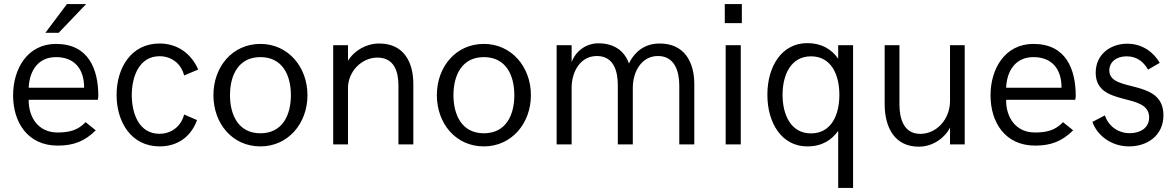

<svg xmlns="http://www.w3.org/2000/svg" viewBox="-20 -710 5780 944"><path d="M203.1 -548.8H268.6L403.3 -689.9H309.1ZM263.7 5.9C341.8 5.9 397 -15.6 450.7 -69.3L400.9 -109.4C362.8 -69.3 320.8 -58.6 262.7 -58.6C168.5 -58.6 120.1 -132.8 121.1 -219.2H460.9C460.9 -219.2 463.4 -231.9 463.4 -237.8C463.4 -370.6 415 -494.1 255.4 -494.1C115.2 -494.1 44.4 -372.1 44.4 -241.2C44.4 -108.4 116.2 5.9 263.7 5.9ZM121.1 -278.8C124.5 -361.3 167 -429.2 255.4 -429.2C349.1 -429.2 394 -367.2 393.6 -278.8Z M765.1 9.8C853.5 9.8 919.9 -38.6 948.7 -119.6L885.3 -147C870.6 -89.4 823.2 -52.2 764.2 -52.2C662.1 -52.2 627.9 -153.8 627.9 -243.2C627.9 -331.1 663.1 -433.6 764.2 -433.6C822.8 -433.6 870.6 -397.9 885.3 -338.9L954.6 -368.2C919.9 -446.8 852.5 -496.1 764.2 -496.1C623.5 -496.1 553.2 -374 553.2 -243.2C553.2 -110.8 624.5 9.8 765.1 9.8Z M1260.3 9.8C1396.5 9.8 1491.7 -103 1491.7 -242.2C1491.7 -380.9 1396.5 -494.1 1260.3 -494.1C1122.1 -494.1 1029.3 -380.9 1029.3 -242.2C1029.3 -103 1122.1 9.8 1260.3 9.8ZM1260.3 -54.7C1152.3 -54.7 1110.8 -144.5 1110.8 -242.2C1110.8 -339.8 1152.3 -429.2 1260.3 -429.2C1369.1 -429.2 1410.2 -339.8 1410.2 -242.2C1410.2 -144.5 1369.1 -54.7 1260.3 -54.7Z M1618.2 0H1690.9V-277.3C1690.9 -356.9 1756.8 -426.8 1835.4 -426.8C1919.9 -426.8 1939 -355.5 1939 -289.1V0H2012.2V-296.4C2012.2 -404.8 1965.8 -496.1 1844.2 -496.1C1781.7 -496.1 1722.2 -462.4 1690.9 -411.1V-487.8H1618.2Z M2358.9 9.8C2495.1 9.8 2590.3 -103 2590.3 -242.2C2590.3 -380.9 2495.1 -494.1 2358.9 -494.1C2220.7 -494.1 2127.9 -380.9 2127.9 -242.2C2127.9 -103 2220.7 9.8 2358.9 9.8ZM2358.9 -54.7C2251 -54.7 2209.5 -144.5 2209.5 -242.2C2209.5 -339.8 2251 -429.2 2358.9 -429.2C2467.8 -429.2 2508.8 -339.8 2508.8 -242.2C2508.8 -144.5 2467.8 -54.7 2358.9 -54.7Z M2716.8 0H2790.5V-278.3C2790.5 -358.4 2834 -434.6 2914.6 -434.6C2998.5 -434.6 3017.6 -358.4 3017.6 -291V0H3091.3V-278.3C3091.3 -358.4 3134.8 -434.6 3214.8 -434.6C3299.3 -434.6 3319.8 -355.5 3319.8 -289.1V0H3393.6V-296.4C3393.6 -404.8 3345.2 -496.1 3223.6 -496.1C3155.3 -496.1 3103 -461.4 3072.3 -397.9C3048.3 -465.8 2992.2 -497.1 2922.4 -497.1C2862.3 -497.1 2810.5 -459.5 2790.5 -404.3V-487.8H2716.8Z M3543.5 -596.2H3627.4V-689.9H3543.5ZM3547.9 0H3622.1V-487.8H3547.9Z M4101.1 213.9H4174.3V-487.8H4101.1V-421.4C4068.4 -468.3 4019 -498 3949.2 -498C3823.7 -498 3752.9 -383.8 3752.9 -244.1C3752.9 -105 3823.7 9.8 3948.7 9.8C4022.5 9.8 4068.4 -21.5 4101.1 -66.4ZM3967.3 -54.2C3869.1 -54.2 3827.6 -144.5 3827.6 -244.1C3827.6 -342.8 3869.1 -433.1 3967.3 -433.1C4066.9 -433.1 4106.9 -342.8 4106.9 -244.1C4106.9 -144 4066.9 -54.2 3967.3 -54.2Z M4497.6 11.2C4573.7 11.2 4630.9 -40.5 4650.9 -82.5V0H4723.1V-487.8H4650.9V-213.4C4650.9 -122.1 4583.5 -51.8 4504.9 -51.8C4421.9 -51.8 4402.3 -129.4 4402.3 -195.8V-487.8H4329.6V-198.7C4329.6 -85.4 4377 11.2 4497.6 11.2Z M5069.3 5.9C5147.5 5.9 5202.6 -15.6 5256.3 -69.3L5206.5 -109.4C5168.5 -69.3 5126.5 -58.6 5068.4 -58.6C4974.1 -58.6 4925.8 -132.8 4926.8 -219.2H5266.6C5266.6 -219.2 5269 -231.9 5269 -237.8C5269 -370.6 5220.7 -494.1 5061 -494.1C4920.9 -494.1 4850.1 -372.1 4850.1 -241.2C4850.1 -108.4 4921.9 5.9 5069.3 5.9ZM4926.8 -278.8C4930.2 -361.3 4972.7 -429.2 5061 -429.2C5154.8 -429.2 5199.7 -367.2 5199.2 -278.8Z M5531.7 9.8C5617.7 9.8 5700.2 -41 5700.2 -143.6C5700.2 -328.1 5434.1 -251 5434.1 -363.8C5434.1 -403.3 5466.8 -433.1 5519.5 -433.1C5570.8 -433.1 5603.5 -404.8 5624.5 -367.7L5682.1 -400.9C5653.8 -450.7 5598.6 -495.1 5522.5 -495.1C5439 -495.1 5367.2 -442.4 5367.2 -352.5C5367.2 -180.2 5629.9 -260.3 5629.9 -132.8C5629.9 -77.1 5581.1 -55.2 5534.7 -55.2C5473.6 -55.2 5428.7 -93.3 5412.1 -142.6L5351.1 -110.8C5372.6 -47.9 5439.9 9.8 5531.7 9.8Z"/></svg>

Font: HK Grotesk
Style: Regular
Weight: 400
Designer: Alfredo Marco Pradil and Stefan Peev
Foundry: Hanken Design Co.
Version: Version 1.045;PS 001.045;hotconv 1.0.88;makeotf.lib2.5.64775